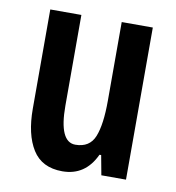

<svg xmlns="http://www.w3.org/2000/svg" viewBox="-68 -604 619 675"><g transform="rotate(10 242.0 -266.5)"><path d="M424 -543V0H336L323 -70H317Q280 10 198 10Q125 10 91.5 -43.5Q58 -97 58 -189V-543H169V-219Q169 -90 227 -90Q278 -90 295.5 -133.5Q313 -177 313 -262V-543Z"/></g></svg>

Font: Noto Sans Lao ExtraCondensed SemiBold
Style: Regular
Weight: 600
Width: 2
Designer: Monotype Design Team
Foundry: Monotype Imaging Inc.
Version: Version 2.003; ttfautohint (v1.8.4.7-5d5b)